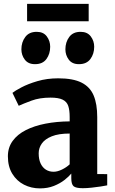

<svg xmlns="http://www.w3.org/2000/svg" viewBox="-20 -980 606 1010"><path d="M190 11Q144.5 11 106.2 -8.5Q68 -28 44.8 -65.8Q21.5 -103.5 21.5 -158Q21.5 -204 46.5 -238.5Q71.5 -273 115.8 -295.5Q160 -318 219 -329.5Q278 -341 346.5 -341.5V-364.5Q346.5 -400.5 339 -422.8Q331.5 -445 309.5 -455.8Q287.5 -466.5 246 -466.5Q188.5 -466.5 145.5 -450.5Q102.5 -434.5 78.5 -423.5L45.5 -491.5Q58 -502 92.5 -520.2Q127 -538.5 177 -553.2Q227 -568 286 -568Q364 -568 408.8 -545.5Q453.5 -523 472.5 -478Q491.5 -433 491.5 -364V-64.5L544 -64V-5Q532.5 -2.5 510 1Q487.5 4.5 462 7.2Q436.5 10 415.5 10Q379 10 367 -0.5Q355 -11 355 -42.5V-67Q342.5 -51.5 319.2 -33.2Q296 -15 263.5 -2Q231 11 190 11ZM262 -76.5Q282 -76.5 305.8 -88Q329.5 -99.5 346.5 -115.5V-277.5Q288.5 -277.5 252.5 -263Q216.5 -248.5 200 -225Q183.5 -201.5 183.5 -173.5Q183.5 -142 193.5 -120.5Q203.5 -99 221 -87.8Q238.5 -76.5 262 -76.5ZM163.5 -642.5Q128.5 -642.5 110.5 -666.2Q92.5 -690 92.5 -720.5Q92.5 -758 112.8 -785.2Q133 -812.5 172.5 -812.5H173.5Q208.5 -812.5 226.2 -788.5Q244 -764.5 244 -734Q244 -696.5 224.2 -669.5Q204.5 -642.5 164.5 -642.5ZM394.5 -642.5Q359.5 -642.5 341.8 -666.2Q324 -690 324 -720.5Q324 -758 344 -785.2Q364 -812.5 403.5 -812.5H404.5Q439.5 -812.5 457.5 -788.5Q475.5 -764.5 475.5 -734Q475.5 -696.5 455.5 -669.5Q435.5 -642.5 395.5 -642.5ZM446.5 -959.5V-868H122.5V-959.5Z"/></svg>

Font: Merriweather 20pt ExtraBold
Style: Regular
Weight: 800
Version: Version 2.100